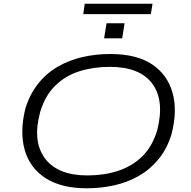

<svg xmlns="http://www.w3.org/2000/svg" viewBox="-20 -1003 1025 1031"><path d="M446 8Q309 8 224.5 -46.5Q140 -101 112.5 -198.5Q85 -296 117 -423Q142 -501 187 -556.5Q232 -612 293 -646.5Q354 -681 424.5 -697Q495 -713 573 -713Q712 -713 795 -658.5Q878 -604 906 -506.5Q934 -409 901 -282Q877 -204 831.5 -148.5Q786 -93 725.5 -58.5Q665 -24 594 -8Q523 8 446 8ZM450 -61Q538 -61 612.5 -85Q687 -109 742 -161.5Q797 -214 824 -303Q865 -463 798 -553.5Q731 -644 569 -644Q482 -644 407 -620.5Q332 -597 277.5 -544Q223 -491 196 -403Q153 -245 221 -153Q289 -61 450 -61ZM427 -927 435 -983H799L790 -927ZM539 -797 552 -878H649L636 -797Z"/></svg>

Font: Nunito Sans 7pt Expanded Light
Style: Italic
Weight: 300
Width: 7
Italic angle: -9°
Designer: Vernon Adams
Foundry: Vernon Adams
Version: Version 3.101;gftools[0.9.27]